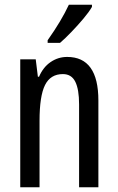

<svg xmlns="http://www.w3.org/2000/svg" viewBox="-20 -786 496 806"><path d="M262 -547Q393 -547 393 -364V0H312V-348Q312 -411 296 -443Q280 -475 244 -475Q192 -475 169 -429Q146 -383 146 -279V0H65V-537H130L139 -464H144Q161 -504 192.5 -525.5Q224 -547 262 -547ZM366 -757Q354 -736 330 -707.5Q306 -679 279.5 -651.5Q253 -624 232 -606H180V-617Q238 -699 269 -766H366Z"/></svg>

Font: Noto Sans Gurmukhi ExtraCondensed
Style: Regular
Weight: 400
Width: 2
Designer: Jelle Bosma - Monotype Design Team
Foundry: Monotype Imaging Inc.
Version: Version 2.004; ttfautohint (v1.8.4.7-5d5b)